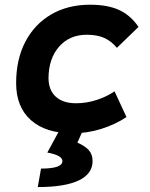

<svg xmlns="http://www.w3.org/2000/svg" viewBox="-20 -547 626 802"><path d="M297.4 -115.7Q341.3 -115.7 383.5 -129.4Q425.8 -143.1 458.5 -165.5L508.3 -58.1Q462.4 -27.3 403.6 -8.8Q344.7 9.8 283.2 9.8Q170.9 9.8 109.1 -45.2Q47.4 -100.1 47.4 -199.7Q47.4 -298.8 85.7 -372.3Q124 -445.8 193.6 -486.6Q263.2 -527.3 356.4 -527.3Q429.2 -527.3 477.3 -505.4Q525.4 -483.4 558.6 -434.6L468.3 -347.2Q444.3 -376 414.6 -388.9Q384.8 -401.9 342.8 -401.9Q270.5 -401.9 226.8 -352.1Q183.1 -302.2 182.6 -220.2Q183.1 -170.4 213.1 -143.1Q243.2 -115.7 297.4 -115.7ZM137.7 234.4 151.4 157.2Q240.7 157.2 240.7 126Q240.7 101.6 177.7 90.3L239.7 -23.9L324.7 1L303.2 48.8Q335 62.5 350.8 80.1Q366.7 97.7 366.7 126Q366.7 179.2 308.6 206.8Q250.5 234.4 137.7 234.4Z"/></svg>

Font: CaskaydiaCove NF
Style: Bold Italic
Weight: 700
Italic angle: -10°
Designer: Aaron Bell
Foundry: Saja Typeworks
Version: Version 2111.001; VTT 6.35;Nerd Fonts 3.2.1